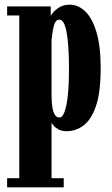

<svg xmlns="http://www.w3.org/2000/svg" viewBox="-20 -551 480 821"><path d="M10.5 250V211H62.5V-485H10.5V-523.5H197V-482.5Q198 -486.5 207.8 -498.2Q217.5 -510 235.2 -520.5Q253 -531 278.5 -531Q314 -531 344 -502.8Q374 -474.5 392.2 -414.5Q410.5 -354.5 410.5 -259Q410.5 -155 390 -96.5Q369.5 -38 336.5 -14Q303.5 10 265.5 10Q244.5 10 230.5 2.5Q216.5 -5 209.2 -13.8Q202 -22.5 200.5 -25.5V211H252.5V250ZM233.5 -48.5Q244 -48.5 251.2 -62Q258.5 -75.5 264 -101.8Q269.5 -128 272.2 -167.2Q275 -206.5 275 -257.5Q275 -310.5 272.2 -349.5Q269.5 -388.5 264.5 -414.8Q259.5 -441 251.8 -454Q244 -467 234 -467Q222.5 -467 216.2 -455.5Q210 -444 206.5 -424Q203 -404 200.5 -379V-140.5Q200.5 -113 204 -92Q207.5 -71 214.8 -59.8Q222 -48.5 233.5 -48.5Z"/></svg>

Font: Imbue Thin 10pt ExtraBold
Style: Regular
Weight: 800
Version: Version 1.102